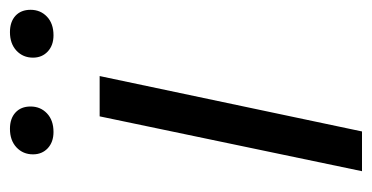

<svg xmlns="http://www.w3.org/2000/svg" viewBox="-200 -544 744 384"><g transform="rotate(-90 172.0 -352.0)"><path d="M21.6 0 131.3 -524.7H211.9L101.1 0ZM293.4 -617Q273.4 -617 261.1 -628.4Q248.7 -639.9 248.7 -658Q248.7 -678 262.7 -691.1Q276.7 -704.1 299.7 -704.1Q320.3 -704.1 332.4 -693.1Q344.4 -682 344.4 -662.9Q344.4 -643.1 330.7 -630.1Q317 -617 293.4 -617ZM100 -617Q80 -617 67.6 -628.4Q55.3 -639.9 55.3 -658Q55.3 -678 69.3 -691.1Q83.3 -704.1 106.3 -704.1Q126.9 -704.1 138.9 -693.1Q151 -682 151 -662.9Q151 -643.1 137.3 -630.1Q123.6 -617 100 -617Z"/></g></svg>

Font: Mona Sans
Style: Italic
Weight: 200
Italic angle: -11.6951°
Designer: Deni Anggara
Foundry: GitHub
Version: Version 2.000